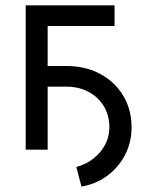

<svg xmlns="http://www.w3.org/2000/svg" viewBox="-20 -566 580 726"><path d="M110.4 -238.3V-316.4H228.5Q301.8 -316.9 357.7 -287.1Q413.6 -257.3 445.6 -204.8Q477.5 -152.3 477.5 -84Q477.5 -28.3 453.1 19Q428.7 66.4 386.2 98.1Q343.8 129.9 288.1 139.6L268.6 65.4Q305.2 55.7 333.5 33.4Q361.8 11.2 377.7 -19.3Q393.6 -49.8 393.6 -84Q393.6 -129.4 372.6 -164.3Q351.6 -199.2 314.2 -219Q276.9 -238.8 228.5 -238.3ZM413.1 -545.9V-467.8H160.2V0H77.1V-545.9Z"/></svg>

Font: GitLab Sans
Style: Regular
Weight: 400
Designer: Rasmus Andersson
Foundry: Modifications by GitLab B.V., manufactured by rsms
Version: Version 4.000;git-c8fb6b7